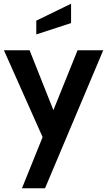

<svg xmlns="http://www.w3.org/2000/svg" viewBox="-20 -770 577 1032"><path d="M535 -500 222 242H98L209 -33L1 -500H139L267 -178L397 -500ZM362 -646 175 -585V-659L362 -750Z"/></svg>

Font: Cabin
Style: Bold
Weight: 700
Designer: Pablo Impallari
Foundry: Pablo Impallari. www.impallari.com Igino Marini. www.ikern.com
Version: Version 1.005